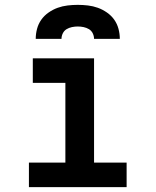

<svg xmlns="http://www.w3.org/2000/svg" viewBox="-20 -770 640 790"><path d="M99 0V-101H249V-429H115V-530H367V-101H501V0ZM127 -610Q127 -631 132.5 -651.5Q138 -672 150 -689Q162 -706 180 -718.5Q198 -731 217.5 -738Q237 -745 258 -747.5Q279 -750 300 -750Q321 -750 342 -747.5Q363 -745 382.5 -738Q402 -731 420 -718.5Q438 -706 450 -689Q462 -672 467.5 -651.5Q473 -631 473 -610H367Q367 -622 361.5 -633Q356 -644 346 -650Q336 -656 324 -658.5Q312 -661 300 -661Q288 -661 276 -658.5Q264 -656 254 -650Q244 -644 238.5 -633Q233 -622 233 -610Z"/></svg>

Font: Iosevka Curly Slab Extended
Style: Bold
Weight: 700
Width: 7
Monospace: yes
Designer: Belleve Invis
Foundry: Belleve Invis
Version: Version 11.1.0; ttfautohint (v1.8.3)